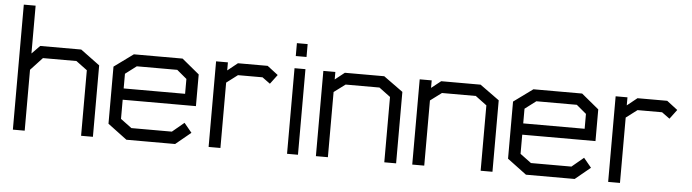

<svg xmlns="http://www.w3.org/2000/svg" viewBox="-45 -883 3852 1068"><g transform="rotate(5 1881.0 -349.5)"><path d="M431 0V-366L369 -412H182L116 -341V-1H50V-699H116V-432L161 -478H390L497 -399V0Z M644 -220V-113L706 -67H932L998 -122L1041 -70L956 0H684L577 -80V-399L684 -477H956L1053 -397V-220ZM987 -366 932 -412H706L644 -365V-283H987Z M1452 -380 1408 -412H1271L1209 -365V0H1143V-478H1209V-433L1265 -478H1431L1491 -432Z M1582 -546V-618H1642V-546ZM1581 0V-478H1642V0Z M2124 0V-365L2061 -412H1872L1809 -365V-1H1742V-477H1809V-435L1862 -477H2082L2190 -399V0Z M2662 0V-365L2599 -412H2410L2347 -365V-1H2280V-477H2347V-435L2400 -477H2620L2728 -399V0Z M2875 -220V-113L2937 -67H3163L3229 -122L3272 -70L3187 0H2915L2808 -80V-399L2915 -477H3187L3284 -397V-220ZM3218 -366 3163 -412H2937L2875 -365V-283H3218Z M3683 -380 3639 -412H3502L3440 -365V0H3374V-478H3440V-433L3496 -478H3662L3722 -432Z"/></g></svg>

Font: Turret Road Medium
Style: Regular
Weight: 500
Designer: Noponies
Foundry: Noponies
Version: Version 1.001; ttfautohint (v1.8)